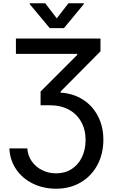

<svg xmlns="http://www.w3.org/2000/svg" viewBox="-20 -942 693 1171"><path d="M322.3 115.2Q376.5 115.2 417.2 88.9Q458 62.5 480 16.1Q502 -30.3 502 -87.9Q502 -151.9 474.6 -200Q447.3 -248 398.9 -273.9Q350.6 -299.8 288.1 -299.8H227.5V-383.8L451.2 -607.4V-613.3H77.1V-707H592.8V-628.9L349.6 -383.8V-377Q425.8 -372.6 485.1 -335Q544.4 -297.4 577.4 -233.6Q610.4 -169.9 610.4 -89.8Q610.4 -3.9 574 64.2Q537.6 132.3 471.9 170.7Q406.2 209 322.3 209Q244.1 209 180.4 177.7Q116.7 146.5 78.6 90.6Q40.5 34.7 37.1 -37.1H146.5Q149.4 6.8 173.6 41.5Q197.8 76.2 237.1 95.7Q276.4 115.2 322.3 115.2ZM326.2 -830.1 397.5 -921.9H491.2V-917L370.1 -770.5H283.2L161.1 -917V-921.9H255.9Z"/></svg>

Font: Pretendard Std Medium
Style: Regular
Weight: 500
Designer: Base glyphs from Inter by Rasmus Andersson; Hangeul glyphs from Noto Sans CJK(Source Han Sans) by Jang Soo-young and Kan
Foundry: Kil Hyung-jin
Version: Version 1.309